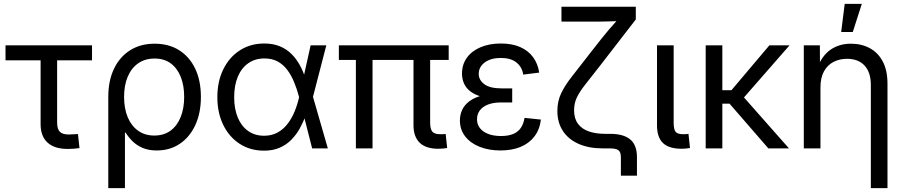

<svg xmlns="http://www.w3.org/2000/svg" viewBox="-20 -762 4646 986"><path d="M328.1 2.9Q259.8 2.9 224.1 -29.8Q188.5 -62.5 188.5 -124.5V-452.1H8.3V-529.3H452.6V-452.1H273.4V-132.3Q273.4 -99.6 287.1 -85.4Q300.8 -71.3 333.5 -71.3Q344.2 -71.3 356.4 -72.3Q368.7 -73.2 380.4 -73.7L388.2 -1.5Q375 0.5 359.6 1.7Q344.2 2.9 328.1 2.9Z M536.1 204.1V-264.6Q536.1 -348.1 565.7 -409.4Q595.2 -470.7 648.7 -504.2Q702.1 -537.6 773.9 -537.6Q846.7 -537.6 899.9 -504.2Q953.1 -470.7 982.4 -409.4Q1011.7 -348.1 1011.7 -264.2Q1011.7 -182.1 983.2 -120.1Q954.6 -58.1 903.6 -23.7Q852.5 10.7 785.2 10.7Q742.7 10.7 711.9 -2.7Q681.2 -16.1 660.2 -37.1Q639.2 -58.1 625 -81.1H621.6V204.1ZM772 -65.9Q821.3 -65.9 855.5 -90.8Q889.6 -115.7 907.7 -160.6Q925.8 -205.6 925.8 -264.6Q925.8 -322.8 908.2 -367.2Q890.6 -411.6 856.9 -436.5Q823.2 -461.4 773.9 -461.4Q725.1 -461.4 689.9 -437Q654.8 -412.6 636 -368.4Q617.2 -324.2 617.2 -264.6Q617.2 -205.1 635.7 -160.4Q654.3 -115.7 689.2 -90.8Q724.1 -65.9 772 -65.9Z M1335.9 11.7Q1265.1 11.7 1210.9 -23.4Q1156.7 -58.6 1126.5 -120.6Q1096.2 -182.6 1096.2 -262.7Q1096.2 -343.8 1126.7 -406Q1157.2 -468.3 1211.7 -503.4Q1266.1 -538.6 1337.4 -538.6Q1382.3 -538.6 1416.7 -524.4Q1451.2 -510.3 1476.3 -485.4Q1501.5 -460.4 1519.3 -428.2Q1537.1 -396 1548.3 -359.4H1578.6L1586.9 -266.1L1663.6 0H1583L1515.1 -266.1Q1504.9 -305.2 1490.2 -340.6Q1475.6 -376 1455.1 -403.3Q1434.6 -430.7 1405.8 -446.3Q1377 -461.9 1338.4 -461.9Q1290.5 -461.9 1255.4 -437.5Q1220.2 -413.1 1201.4 -368.4Q1182.6 -323.7 1182.6 -262.7Q1182.6 -202.6 1201.2 -158.2Q1219.7 -113.8 1254.2 -89.4Q1288.6 -64.9 1336.4 -64.9Q1375 -64.9 1404.8 -81.1Q1434.6 -97.2 1456.3 -125.2Q1478 -153.3 1492.7 -188.7Q1507.3 -224.1 1516.1 -263.2L1575.2 -529.3H1655.8L1586.9 -263.2L1578.6 -170.4H1550.3Q1537.6 -135.3 1519.5 -102.5Q1501.5 -69.8 1475.8 -43.9Q1450.2 -18.1 1415.8 -3.2Q1381.3 11.7 1335.9 11.7Z M2231.4 2Q2167 2 2135.3 -29.1Q2103.5 -60.1 2103.5 -118.2V-505.9H2189V-132.8Q2189 -99.6 2200 -86.2Q2210.9 -72.8 2240.7 -72.8Q2250.5 -72.8 2256.3 -73Q2262.2 -73.2 2268.6 -74.2L2276.4 -2Q2267.1 -0.5 2255.9 0.7Q2244.6 2 2231.4 2ZM1807.6 0V-505.9H1893.1V0ZM1720.2 -454.1V-529.3H2284.2V-454.1Z M2550.3 10.7Q2491.2 10.7 2443.8 -7.8Q2396.5 -26.4 2369.1 -61.3Q2341.8 -96.2 2341.8 -143.6Q2341.8 -173.3 2353.8 -198.5Q2365.7 -223.6 2390.6 -242.2Q2415.5 -260.7 2454.1 -271.2Q2492.7 -281.7 2546.9 -281.7H2610.4V-235.8H2551.3Q2514.6 -235.8 2487.3 -225.6Q2460 -215.3 2444.8 -196Q2429.7 -176.8 2429.7 -149.4Q2429.7 -110.4 2463.1 -86.9Q2496.6 -63.5 2553.2 -63.5Q2590.8 -63.5 2616 -74.2Q2641.1 -85 2655 -105.7Q2668.9 -126.5 2673.8 -156.7L2757.8 -147.9Q2751.5 -96.2 2724.1 -60.8Q2696.8 -25.4 2652.6 -7.3Q2608.4 10.7 2550.3 10.7ZM2550.8 -253.9Q2497.6 -253.9 2459.7 -263.7Q2421.9 -273.4 2398.2 -290.8Q2374.5 -308.1 2363.5 -332Q2352.5 -356 2352.5 -383.8Q2352.5 -430.7 2377.7 -465.6Q2402.8 -500.5 2448 -519.5Q2493.2 -538.6 2552.2 -538.6Q2609.9 -538.6 2651.4 -520.3Q2692.9 -502 2717.5 -468.5Q2742.2 -435.1 2749 -389.2L2667 -378.9Q2661.1 -418 2632.1 -441.2Q2603 -464.4 2552.2 -464.4Q2500.5 -464.4 2469.5 -441.4Q2438.5 -418.5 2438.5 -382.8Q2438.5 -351.1 2467.3 -329.6Q2496.1 -308.1 2555.7 -308.1H2610.4V-253.9Z M3168.5 140.1V45.9Q3168.5 28.3 3163.1 18.3Q3157.7 8.3 3145.5 4.2Q3133.3 0 3111.8 0H3075.2Q3003.4 0 2951.2 -23.2Q2898.9 -46.4 2870.6 -89.6Q2842.3 -132.8 2842.3 -192.4Q2842.3 -241.7 2861.6 -282.5Q2880.9 -323.2 2917 -369.1Q2953.1 -415 3003.4 -480L3066.9 -561Q3087.4 -586.9 3106.2 -608.9Q3125 -630.9 3142.6 -650.1Q3160.2 -669.4 3175.8 -687L3177.2 -654.3Q3159.7 -653.8 3140.1 -653.1Q3120.6 -652.3 3100.6 -651.9Q3080.6 -651.4 3060.8 -651.1Q3041 -650.9 3022.9 -650.9H2863.3V-727.5H3245.1V-662.1L3063.5 -427.2Q3017.6 -368.2 2987.5 -330.3Q2957.5 -292.5 2942.9 -262.5Q2928.2 -232.4 2928.2 -196.3Q2928.2 -153.3 2948 -126.5Q2967.8 -99.6 3003.7 -87.2Q3039.6 -74.7 3088.4 -74.7H3112.8Q3182.1 -74.7 3216.6 -45.9Q3251 -17.1 3251 44.9V140.1Z M3481.9 2Q3415 2 3384.5 -27.6Q3354 -57.1 3354 -118.2V-529.3H3439.5V-132.8Q3439.5 -98.1 3449.2 -85.4Q3459 -72.8 3488.8 -72.8Q3497.1 -72.8 3503.9 -73.2Q3510.7 -73.7 3515.6 -74.7L3523.4 -2Q3514.6 -0.5 3503.7 0.7Q3492.7 2 3481.9 2Z M3689.5 -529.3V0H3604V-529.3ZM4034.7 -529.3 3772.5 -229.5H3656.2V-298.8H3736.3L3931.2 -529.3ZM3925.8 0 3724.6 -231.9 3768.6 -297.9 4031.7 0Z M4193.4 -313V0H4107.9V-529.3H4190.4L4190.9 -400.9H4172.4Q4197.8 -473.1 4243.2 -505.4Q4288.6 -537.6 4350.1 -537.6Q4403.8 -537.6 4446.3 -514.9Q4488.8 -492.2 4513.2 -446.5Q4537.6 -400.9 4537.6 -332V204.1H4452.1V-325.7Q4452.1 -390.6 4419.9 -425.3Q4387.7 -460 4329.6 -460Q4291.5 -460 4260.5 -444.1Q4229.5 -428.2 4211.4 -395.5Q4193.4 -362.8 4193.4 -313ZM4299.8 -597.7 4317.9 -742.2H4405.8L4359.4 -597.7Z"/></svg>

Font: Inter 24pt
Style: Regular
Weight: 400
Designer: Rasmus Andersson
Foundry: rsms
Version: Version 4.001;git-66647c0bb